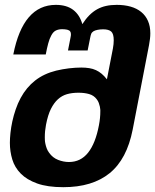

<svg xmlns="http://www.w3.org/2000/svg" viewBox="-20 -777 644 797"><path d="M242.7 0Q177.2 0 134.3 -15.4Q91.3 -30.8 66.2 -56.4Q41 -82 31 -115.2Q21 -148.4 21 -184.1Q21 -202.1 23.4 -225.3Q25.9 -248.5 31.2 -273.2Q36.6 -297.9 45.2 -323Q53.7 -348.1 65.9 -370.6Q89.4 -414.1 125.7 -442.6Q162.1 -471.2 213.4 -483.9Q225.6 -486.8 239.3 -489.3Q252.9 -491.7 266.6 -493.4Q280.3 -495.1 293.2 -495.8Q306.2 -496.6 317.4 -496.6Q335.4 -496.6 350.6 -494.1Q365.7 -491.7 378.4 -485.8Q391.1 -480 402.1 -470.7Q413.1 -461.4 423.8 -447.8L448.7 -575.7Q452.1 -594.2 452.1 -609.9Q452.1 -636.7 441.7 -646Q431.2 -655.3 408.2 -655.3Q395.5 -655.3 384.8 -653.1Q374 -650.9 367.7 -647Q360.8 -642.6 358.4 -636Q356 -629.4 354.5 -621.1L343.8 -567.4H262.2L272.9 -622.1Q273.9 -626 274.2 -629.6Q274.4 -633.3 274.4 -635.7Q274.4 -642.1 271.2 -646.7Q268.1 -651.4 258.8 -653.8Q254.9 -654.8 248.5 -655.3Q242.2 -655.8 237.8 -655.8Q223.6 -655.8 212.4 -650.6Q201.2 -645.5 192.9 -629.9Q185.5 -616.7 180.2 -596.9Q174.8 -577.1 169.9 -550.8H35.2Q75.7 -756.8 211.9 -756.8Q256.3 -756.8 283.7 -736.1Q311 -715.3 321.8 -676.8Q335.9 -698.7 351.1 -713.9Q366.2 -729 383.3 -738.5Q400.4 -748 420.4 -752.4Q440.4 -756.8 464.4 -756.8Q496.6 -756.8 522.2 -749.5Q547.9 -742.2 566.2 -727.3Q584.5 -712.4 594.2 -690.2Q604 -668 604 -638.7Q604 -627.4 602.5 -615.2Q601.1 -603 598.6 -589.8L530.8 -239.3Q506.8 -116.2 435.1 -58.1Q363.3 0 242.7 0ZM266.1 -104.5Q314.9 -104.5 345.7 -143.3Q376.5 -182.1 390.6 -256.8Q393.6 -272.5 395 -286.6Q396.5 -300.8 396.5 -317.9Q396.5 -318.4 396.2 -323Q396 -327.6 394.5 -334.5Q393.1 -341.3 390.1 -349.6Q387.2 -357.9 381.3 -365.2Q369.6 -380.9 350.1 -386.5Q330.6 -392.1 305.7 -392.1Q278.8 -392.1 257.8 -386Q236.8 -379.9 220.2 -364.7Q204.1 -350.1 191.4 -325Q178.7 -299.8 170.9 -258.8Q168.5 -245.1 167.2 -233.2Q166 -221.2 166 -207Q166 -202.6 166.3 -195.6Q166.5 -188.5 168.5 -179.7Q170.4 -170.9 173.8 -161.4Q177.2 -151.9 184.1 -142.6Q198.7 -122.1 221.2 -113.3Q243.7 -104.5 266.1 -104.5Z"/></svg>

Font: Hack
Style: Bold Italic
Weight: 700
Italic angle: -11°
Monospace: yes
Designer: Christopher Simpkins
Foundry: Christopher Simpkins
Version: Version 2.017; ttfautohint (v1.4.1) -l 4 -r 80 -G 350 -x 0 -